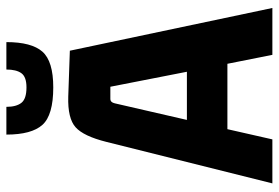

<svg xmlns="http://www.w3.org/2000/svg" viewBox="-156 -718 874 602"><g transform="rotate(-90 281.0 -417.0)"><path d="M160 -834H247Q247 -803 259.5 -787Q272 -771 308 -771Q341 -771 352.5 -787Q364 -803 364 -834H450Q450 -755 420 -721Q390 -687 308 -687Q221 -687 190.5 -721Q160 -755 160 -834ZM557 0H410L382 -141H177L145 0H7L137 -520Q155 -592 183 -617Q211 -642 279 -640L423 -635ZM258 -494 206 -268H357L310 -508H272Q261 -508 258 -494Z"/></g></svg>

Font: Gemunu Libre ExtraBold
Style: Regular
Weight: 800
Designer: Puspanada Ekanayake, Sola Matas, Pathum Egodawatta, Kosala Senevirathne
Foundry: mooniak
Version: Version 1.100